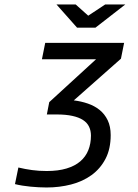

<svg xmlns="http://www.w3.org/2000/svg" viewBox="-47 -830 617 859"><path d="M448.2 -225.6Q448.2 -163.6 425 -119.4Q401.9 -75.2 362.5 -46.6Q323.2 -18.1 271 -4.6Q218.8 8.8 161.1 8.8Q144 8.8 126 7.8Q107.9 6.8 89.6 5.1Q71.3 3.4 53.5 0.5Q35.6 -2.4 20 -6.3L35.2 -80.6Q65.9 -73.2 96.4 -69.1Q127 -64.9 162.1 -64.9Q213.4 -64.9 250.7 -76.2Q288.1 -87.4 312.3 -108.2Q336.4 -128.9 348.1 -158.2Q359.9 -187.5 359.9 -223.1Q359.9 -245.6 351.3 -263.4Q342.8 -281.2 324.2 -293.2Q305.7 -305.2 276.6 -311.5Q247.6 -317.9 206.5 -317.9H162.6L173.3 -373L382.8 -564.9H140.6L155.3 -638.2H508.3L494.1 -567.4L283.2 -380.9Q315.9 -377 345.9 -366.7Q376 -356.4 398.7 -338.1Q421.4 -319.8 434.8 -292Q448.2 -264.2 448.2 -225.6ZM205.6 -810.1H291.5L347.7 -759.8L423.8 -810.1H513.7L379.9 -706.1H297.9ZM-27.3 -638.2Z"/></svg>

Font: Code New Roman
Style: Italic
Weight: 400
Italic angle: -11°
Monospace: yes
Designer: Sam Radian
Foundry: Code New Roman
Version: Version 1.508 October 19, 2014